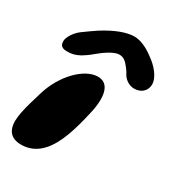

<svg xmlns="http://www.w3.org/2000/svg" viewBox="-180 -827 864 953"><g transform="rotate(30 252.0 -351.0)"><path d="M56.5 -492.5C82 -492.5 100.5 -496.5 128 -511.5C145.5 -522 164 -535 180.5 -549.5C216 -579.5 261 -609 288.5 -609C313 -609 327 -598 348 -571C356 -561.5 364 -548.5 371 -535C386.5 -512.5 411 -499 436 -499C475.5 -499 503.5 -524.5 503.5 -561.5C503.5 -604 461 -650.5 421 -677.5C388 -703 346.5 -724 309.5 -724C265 -724 207.5 -702.5 140 -660.5C115.5 -644.5 94.5 -629 66 -608.5C38.5 -588.5 14 -551.5 14 -528.5C14 -501 27.5 -492.5 56.5 -492.5ZM88.5 22.5C138.5 22.5 176 1.5 204.5 -29.5C257.5 -86 286 -185 308.5 -284C333 -385.5 320 -461 252.5 -461C173.5 -461 82 -364.5 47 -249.5C16.5 -148.5 -6.5 -73.5 10.5 -26C19.5 1 42 22.5 88.5 22.5Z"/></g></svg>

Font: Gluten
Style: Bold Italic
Weight: 700
Italic angle: -13°
Designer: Tyler Finck
Foundry: Etcetera Type Company
Version: Version 0.920